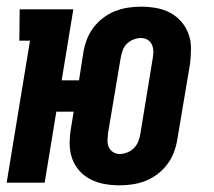

<svg xmlns="http://www.w3.org/2000/svg" viewBox="-23 -548 643 576"><path d="M336 8Q313 8 290.5 4Q268 0 248.5 -10Q229 -20 214.5 -36.5Q200 -53 193 -73.5Q186 -94 186 -117.5Q186 -141 190 -164L198 -213H146L111 0H-3L67 -426H35L36 -520H197L162 -307H214L227 -390Q230 -409 237 -428Q244 -447 256.5 -464Q269 -481 286 -494Q303 -507 322 -514.5Q341 -522 361 -525Q381 -528 400 -528Q423 -528 445.5 -524Q468 -520 487 -510Q506 -500 520.5 -483.5Q535 -467 542.5 -446.5Q550 -426 550 -402.5Q550 -379 547 -356L509 -130Q506 -111 499 -92Q492 -73 479.5 -56Q467 -39 450 -26Q433 -13 414 -5.5Q395 2 375 5Q355 8 336 8ZM336 -86Q347 -86 358.5 -90.5Q370 -95 378.5 -103.5Q387 -112 391.5 -123Q396 -134 398 -146L435 -372Q437 -382 437 -393Q437 -404 433 -413.5Q429 -423 420 -428.5Q411 -434 400 -434Q389 -434 377.5 -429.5Q366 -425 357.5 -416.5Q349 -408 345 -397Q341 -386 339 -374L301 -148Q300 -138 299.5 -127Q299 -116 303.5 -106.5Q308 -97 316.5 -91.5Q325 -86 336 -86Z"/></svg>

Font: Iosevka HT Extrabold Extended
Style: Italic
Weight: 800
Width: 7
Italic angle: -9°
Monospace: yes
Designer: Belleve Invis
Foundry: Belleve Invis
Version: Version 32.3.0; ttfautohint (v1.8.4)